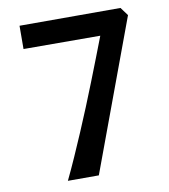

<svg xmlns="http://www.w3.org/2000/svg" viewBox="-83 -815 782 886"><g transform="rotate(-10 308.0 -372.0)"><path d="M163.5 0Q187.5 -50 211 -103Q234.5 -156 258 -211Q281.5 -266 304 -321Q326.5 -376 347.8 -430Q369 -484 389 -535.2Q409 -586.5 427 -633.5L67.5 -634.5L68 -743.5H541L569.5 -705L308.5 0Z"/></g></svg>

Font: Merriweather Sans Medium
Style: Regular
Weight: 500
Designer: Eben Sorkin
Foundry: Eben Sorkin
Version: Version 2.001